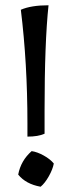

<svg xmlns="http://www.w3.org/2000/svg" viewBox="-20 -697 273 728"><path d="M59 -660Q98 -677 164 -677Q149 -536 149 -278V-190Q125 -179 84 -179V-230Q84 -457 59 -660ZM184 -77Q180 -55 165 -28.5Q150 -2 134 11Q78 1 49 -35Q59 -88 100 -124Q121 -121 145.5 -107.5Q170 -94 184 -77Z"/></svg>

Font: Darwin Serif Regular ALPHA
Style: Regular
Weight: 400
Designer: Emily de Oliveira Santos
Version: Version 0.1